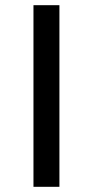

<svg xmlns="http://www.w3.org/2000/svg" viewBox="-20 -720 358 740"><path d="M109 0H209V-700H109Z"/></svg>

Font: Chess Sans Medium
Style: Regular
Weight: 500
Designer: Wolf Bōese
Foundry: Wolf Bōese
Version: Version 7.223;Glyphs 3.3 (3306)